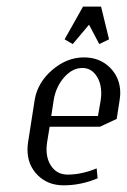

<svg xmlns="http://www.w3.org/2000/svg" viewBox="-20 -556 381 576"><path d="M62.5 -107.4Q62.5 -117.7 64 -127.9L84 -255.9Q92.3 -307.6 136.2 -345.7Q180.2 -383.8 231.9 -383.8Q279.3 -383.8 310.1 -353Q340.8 -322.3 340.8 -276.4Q340.8 -269.5 338.9 -255.9L330.1 -199.2L279.8 -175.8H128.9L121.1 -127.9Q119.6 -117.7 119.6 -108.4Q119.6 -75.2 136.7 -53.7Q153.8 -32.2 183.1 -32.2Q224.6 -32.2 270 -50.8L272.9 -21Q222.7 0 170.9 0Q123.5 0 93 -30.5Q62.5 -61 62.5 -107.4ZM133.8 -208H273.9L282.2 -255.9Q283.7 -266.1 283.7 -275.9Q283.7 -308.6 268.1 -330.3Q252.4 -352.1 227.1 -352.1Q197.3 -352.1 172.6 -324.2Q147.9 -296.4 141.1 -255.9ZM173.8 -438 229 -536.1H283.2L307.1 -438L277.8 -423.8L247.1 -481.9L198.2 -423.8Z"/></svg>

Font: Gawaa
Style: Italic
Weight: 400
Designer: T. Christopher White
Version: Version 1.0